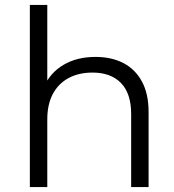

<svg xmlns="http://www.w3.org/2000/svg" viewBox="-20 -762 710 782"><path d="M101.6 0V-742H172.6V-381.3L158.7 -407.6Q183.9 -465.4 238.5 -497.8Q293.1 -530.2 369.2 -530.2Q433.7 -530.2 482 -505.4Q530.3 -480.6 557.7 -430.6Q585.2 -380.7 585.2 -305V0H514.2V-297.6Q514.2 -381.2 472.9 -423.8Q431.5 -466.4 356.6 -466.4Q300.5 -466.4 258.8 -443.8Q217.2 -421.1 194.9 -378.7Q172.6 -336.2 172.6 -275.9V0Z"/></svg>

Font: Montserrat Thin
Style: Regular
Weight: 100
Designer: Julieta Ulanovsky
Foundry: Julieta Ulanovsky
Version: Version 9.000